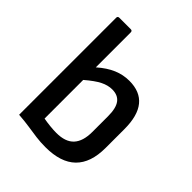

<svg xmlns="http://www.w3.org/2000/svg" viewBox="-195 -800 928 928"><g transform="rotate(45 269.0 -335.5)"><path d="M271 12Q236 12 206 8Q176 4 143.5 -1Q111 -6 70 -9V-672Q70 -683 81 -683H159Q170 -683 170 -672V-433Q211 -469 250 -485.5Q289 -502 331 -502Q479 -502 479 -320V-191Q479 12 271 12ZM170 -83Q191 -79 215.5 -76.5Q240 -74 259 -74Q321 -74 350 -105.5Q379 -137 379 -200V-308Q379 -363 360 -388.5Q341 -414 302 -414Q273 -414 243 -399Q213 -384 170 -347Z"/></g></svg>

Font: Sofia Sans SemiBold
Style: Regular
Weight: 600
Designer: Botio Nikoltchev, Ani Petrova
Foundry: lettersoup
Version: Version 4.101; ttfautohint (v1.8.4.7-5d5b)